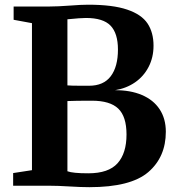

<svg xmlns="http://www.w3.org/2000/svg" viewBox="-20 -770 730 796"><path d="M112.5 -64.5V-674L36.5 -688V-743H185Q218.5 -743 272.5 -747Q315.5 -750.5 346 -750.5Q447.5 -750.5 507.2 -730.2Q567 -710 591.8 -672.5Q616.5 -635 616.5 -580.5Q616.5 -532 596.2 -492.8Q576 -453.5 539.8 -428.5Q503.5 -403.5 456.5 -396Q520.5 -396.5 568.2 -376.2Q616 -356 641.8 -317Q667.5 -278 667.5 -224Q667.5 -119 594.8 -56.5Q522 6 350.5 6Q316 6 268 3Q219 0 185 0H34.5V-52.5ZM259.5 -416Q274 -414.5 320 -414.5H349Q409.5 -414.5 439.2 -454Q469 -493.5 469 -564.5Q469 -632 438.2 -663.8Q407.5 -695.5 336.5 -695.5Q314.5 -695.5 259.5 -690ZM259.5 -60Q281.5 -51.5 346 -51.5Q430 -51.5 467.2 -93Q504.5 -134.5 504.5 -212.5Q504.5 -287 470.2 -319.8Q436 -352.5 361 -352.5Q291.5 -352.5 259.5 -351Z"/></svg>

Font: Merriweather Text
Style: Bold
Weight: 700
Designer: Eben Sorkin
Foundry: Eben Sorkin
Version: Version 2.100